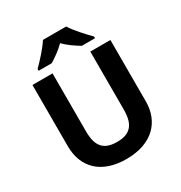

<svg xmlns="http://www.w3.org/2000/svg" viewBox="-213 -1087 1181 1250"><g transform="rotate(-30 378.0 -462.0)"><path d="M465 -934H291C263 -889 203 -824 166 -787V-774H265C300 -796 342 -824 377 -860C411 -824 456 -795 491 -774H590V-787C554 -823 493 -889 465 -934ZM671 -252V-714H520V-278C520 -167 478 -117 379 -117C284 -117 236 -159 236 -277V-714H85V-254C85 -95 186 10 375 10C574 10 671 -104 671 -252Z"/></g></svg>

Font: Noto Sans Adlam
Style: Bold
Weight: 700
Designer: Mark Jamra, Neil Patel
Foundry: JamraPatel LLC
Version: Version 3.001